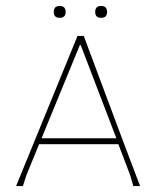

<svg xmlns="http://www.w3.org/2000/svg" viewBox="-20 -627 534 647"><path d="M68.8 -36.1 111.8 -141.1H378.9L418.9 -36.1L429.2 0H452.1L396 -147.9L262.2 -505.9H241.2L34.2 0H57.1ZM249 -475.1H252L372.1 -161.1H120.1ZM181.2 -566.9Q161.1 -566.9 161.1 -586.9Q161.1 -606.9 181.2 -606.9Q201.2 -606.9 201.2 -586.9Q201.2 -566.9 181.2 -566.9ZM320.8 -566.9Q300.8 -566.9 300.8 -586.9Q300.8 -606.9 320.8 -606.9Q340.8 -606.9 340.8 -586.9Q340.8 -566.9 320.8 -566.9Z"/></svg>

Font: Datalegreya
Style: Dot
Weight: 700
Designer: Figs Lab
Foundry: Figs Lab
Version: Version 1.002;PS 001.002;hotconv 1.0.70;makeotf.lib2.5.58329